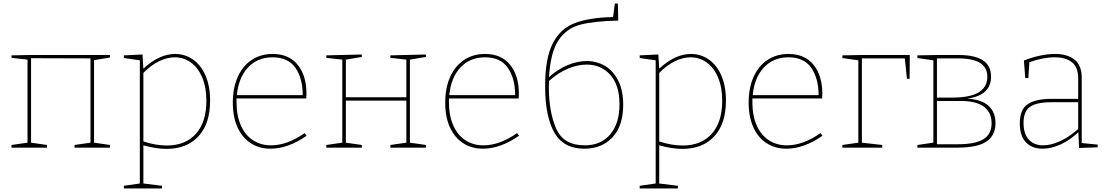

<svg xmlns="http://www.w3.org/2000/svg" viewBox="-20 -832 6231 1082"><path d="M600 -522V-508L510 -493V-28L600 -15V0H400V-15L490 -28V-503L155 -504V-28L245 -15V0H45V-15L135 -28V-496L45 -506V-520L147 -522Z M1164 -265Q1164 -135 1098.5 -64Q1033 7 919 7Q860 7 788 -13V202L893 215V230H678V215L768 202V-492L678 -505V-520L783 -525L788 -445Q877 -528 967 -528Q1022 -528 1067 -497Q1112 -466 1138 -406.5Q1164 -347 1164 -265ZM1143 -264Q1143 -340 1119.5 -395.5Q1096 -451 1055.5 -480Q1015 -509 965 -509Q922 -509 876.5 -487Q831 -465 788 -421V-35Q857 -12 920 -12Q1025 -12 1084 -78Q1143 -144 1143 -264Z M1708 -67Q1603 6 1504 6Q1442 6 1394 -24.5Q1346 -55 1319 -113.5Q1292 -172 1292 -254Q1292 -336 1319.5 -398Q1347 -460 1398 -494Q1449 -528 1516 -528Q1608 -528 1657.5 -467Q1707 -406 1707 -305L1706 -277H1313V-256Q1313 -180 1337.5 -125Q1362 -70 1406 -41.5Q1450 -13 1507 -13Q1599 -13 1697 -82ZM1315 -296H1686Q1686 -390 1645 -449.5Q1604 -509 1516 -509Q1431 -509 1377.5 -451.5Q1324 -394 1315 -296Z M2380 -525V-511L2290 -496V-28L2380 -15V0H2180V-15L2270 -28V-265H1929V-28L2019 -15V0H1819V-15L1909 -28V-496L1819 -506V-520L2019 -525V-511L1929 -496V-284H2270V-496L2180 -506V-520Z M2905 -67Q2800 6 2701 6Q2639 6 2591 -24.5Q2543 -55 2516 -113.5Q2489 -172 2489 -254Q2489 -336 2516.5 -398Q2544 -460 2595 -494Q2646 -528 2713 -528Q2805 -528 2854.5 -467Q2904 -406 2904 -305L2903 -277H2510V-256Q2510 -180 2534.5 -125Q2559 -70 2603 -41.5Q2647 -13 2704 -13Q2796 -13 2894 -82ZM2512 -296H2883Q2883 -390 2842 -449.5Q2801 -509 2713 -509Q2628 -509 2574.5 -451.5Q2521 -394 2512 -296Z M3492 -242Q3492 -123 3432 -58.5Q3372 6 3273 6Q3155 6 3103.5 -85.5Q3052 -177 3052 -345Q3052 -502 3094 -585.5Q3136 -669 3217 -701Q3298 -733 3435 -736L3445 -812H3462L3464 -716Q3325 -713 3248.5 -692.5Q3172 -672 3127 -604.5Q3082 -537 3074 -398Q3124 -442 3179 -465Q3234 -488 3286 -488Q3344 -488 3390.5 -460Q3437 -432 3464.5 -376.5Q3492 -321 3492 -242ZM3471 -244Q3471 -353 3419 -410.5Q3367 -468 3286 -468Q3234 -468 3179 -444.5Q3124 -421 3074 -376Q3073 -364 3073 -340Q3073 -203 3114 -108Q3155 -13 3275 -13Q3367 -13 3419 -75Q3471 -137 3471 -244Z M4071 -265Q4071 -135 4005.5 -64Q3940 7 3826 7Q3767 7 3695 -13V202L3800 215V230H3585V215L3675 202V-492L3585 -505V-520L3690 -525L3695 -445Q3784 -528 3874 -528Q3929 -528 3974 -497Q4019 -466 4045 -406.5Q4071 -347 4071 -265ZM4050 -264Q4050 -340 4026.5 -395.5Q4003 -451 3962.5 -480Q3922 -509 3872 -509Q3829 -509 3783.5 -487Q3738 -465 3695 -421V-35Q3764 -12 3827 -12Q3932 -12 3991 -78Q4050 -144 4050 -264Z M4615 -67Q4510 6 4411 6Q4349 6 4301 -24.5Q4253 -55 4226 -113.5Q4199 -172 4199 -254Q4199 -336 4226.5 -398Q4254 -460 4305 -494Q4356 -528 4423 -528Q4515 -528 4564.5 -467Q4614 -406 4614 -305L4613 -277H4220V-256Q4220 -180 4244.5 -125Q4269 -70 4313 -41.5Q4357 -13 4414 -13Q4506 -13 4604 -82ZM4222 -296H4593Q4593 -390 4552 -449.5Q4511 -509 4423 -509Q4338 -509 4284.5 -451.5Q4231 -394 4222 -296Z M4727 -520 4832 -522H5107L5106 -388H5091L5079 -503H4837V-28L4952 -15V0H4727V-15L4817 -28V-492L4727 -505Z M5590 -138Q5590 -69 5539.5 -34.5Q5489 0 5375 0H5150V-15L5240 -28V-492L5150 -505V-520L5260 -522H5383Q5565 -522 5565 -401Q5565 -294 5430 -276Q5511 -272 5550.5 -236Q5590 -200 5590 -138ZM5260 -503V-282H5344Q5448 -282 5496 -312Q5544 -342 5544 -399Q5544 -452 5503 -477.5Q5462 -503 5378 -503ZM5375 -19Q5476 -19 5522 -47.5Q5568 -76 5568 -137Q5568 -198 5525 -230.5Q5482 -263 5394 -263H5260V-19Z M6076 -26 6166 -17V-2L6061 2L6057 -87Q6011 -43 5958 -18.5Q5905 6 5855 6Q5796 6 5761.5 -30Q5727 -66 5727 -136Q5727 -217 5773 -246Q5819 -275 5905 -275H6056V-391Q6056 -452 6021.5 -480.5Q5987 -509 5924 -509Q5856 -509 5781 -481L5775 -392H5758L5750 -491Q5846 -528 5925 -528Q5996 -528 6036 -495.5Q6076 -463 6076 -394ZM5858 -13Q5903 -13 5955 -37Q6007 -61 6056 -105V-256H5907Q5821 -256 5784.5 -230Q5748 -204 5748 -140Q5748 -77 5778 -45Q5808 -13 5858 -13Z"/></svg>

Font: Bitter Pro Thin
Style: Regular
Weight: 250
Designer: Sol Matas, and Bitter project Authors
Foundry: Sol Matas
Version: Version 1.010